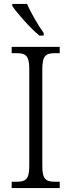

<svg xmlns="http://www.w3.org/2000/svg" viewBox="-20 -951 362 971"><path d="M179 -771H201V-784C174 -822 136 -886 117 -931H42V-921C65 -886 135 -807 179 -771ZM39 0H282V-32H259C214 -32 194 -42 194 -111V-603C194 -672 214 -682 259 -682H282V-714H39V-682H63C108 -682 128 -672 128 -603V-110C128 -42 108 -32 63 -32H39Z"/></svg>

Font: Noto Serif Thai SemiCondensed Light
Style: Regular
Weight: 300
Width: 4
Designer: Monotype Design Team
Foundry: Monotype Imaging Inc.
Version: Version 2.002